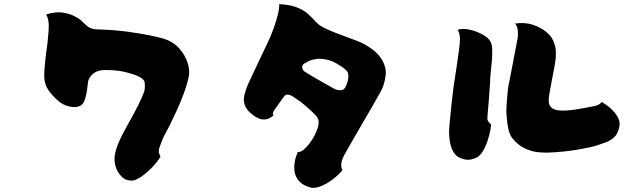

<svg xmlns="http://www.w3.org/2000/svg" viewBox="-20 -830 3040 921"><path d="M370 -731Q382 -719 399 -704.5Q416 -690 446 -689Q526 -687 592 -678Q658 -669 702.5 -659.5Q747 -650 760 -646Q811 -631 840.5 -597Q870 -563 881 -525.5Q892 -488 885 -460Q876 -420 860 -377.5Q844 -335 826.5 -297Q809 -259 795.5 -232Q782 -205 777 -196Q767 -180 758 -157.5Q749 -135 744 -120Q740 -106 743 -95.5Q746 -85 750 -79Q735 -53 708.5 -26Q682 1 657 18Q632 34 618 36Q604 38 583 31Q569 25 554.5 7Q540 -11 533 -37Q526 -63 532 -93Q538 -121 551.5 -152Q565 -183 590 -227Q607 -257 626 -292.5Q645 -328 658.5 -358Q672 -388 674 -401Q676 -420 674 -434Q672 -448 653 -459Q640 -467 618 -474Q596 -481 573.5 -486Q551 -491 534 -492Q510 -494 486 -494Q462 -494 447 -488Q432 -483 418 -468Q404 -453 402 -435Q401 -423 397.5 -398Q394 -373 386.5 -351Q379 -329 364 -322Q342 -312 311 -319.5Q280 -327 256 -349Q231 -371 212.5 -397.5Q194 -424 192 -462Q192 -487 195.5 -523.5Q199 -560 204 -594.5Q209 -629 210 -647Q213 -674 214 -703.5Q215 -733 202 -761Q247 -775 281.5 -769.5Q316 -764 339 -751.5Q362 -739 370 -731Z M1819 -531Q1834 -497 1830 -468.5Q1826 -440 1818 -416Q1816 -409 1801.5 -382.5Q1787 -356 1765.5 -319Q1744 -282 1720 -240.5Q1696 -199 1673 -159.5Q1650 -120 1634 -91Q1618 -63 1617 -42.5Q1616 -22 1623 -15Q1618 -7 1603 7.5Q1588 22 1567 37Q1546 52 1522.5 62Q1499 72 1477 71Q1469 70 1452.5 64Q1436 58 1420 44Q1404 30 1396 6Q1390 -14 1392 -40Q1394 -66 1408 -100Q1423 -100 1438 -113Q1453 -126 1467 -145Q1481 -164 1490.5 -183.5Q1500 -203 1504 -216Q1511 -242 1507.5 -254Q1504 -266 1493 -278Q1489 -283 1475 -296Q1461 -309 1446 -322Q1431 -335 1423 -341Q1410 -350 1392 -362.5Q1374 -375 1363 -376Q1351 -377 1346 -371.5Q1341 -366 1335 -357Q1333 -354 1325.5 -343.5Q1318 -333 1309.5 -321Q1301 -309 1296 -302Q1289 -292 1289 -286.5Q1289 -281 1292 -277Q1274 -260 1255.5 -257.5Q1237 -255 1221 -262Q1205 -269 1194 -278Q1183 -286 1174 -295Q1165 -304 1158 -317Q1145 -344 1152 -372.5Q1159 -401 1166 -417Q1169 -424 1178 -443.5Q1187 -463 1199.5 -489.5Q1212 -516 1224.5 -542.5Q1237 -569 1247 -590Q1257 -611 1261 -619Q1280 -658 1293.5 -696.5Q1307 -735 1314 -765.5Q1321 -796 1319 -810Q1367 -808 1398.5 -796.5Q1430 -785 1449.5 -769.5Q1469 -754 1482 -739Q1495 -724 1507 -714Q1523 -701 1556 -686.5Q1589 -672 1625.5 -659Q1662 -646 1690 -635Q1733 -619 1768.5 -591.5Q1804 -564 1819 -531ZM1621 -398Q1631 -401 1638 -414Q1645 -427 1648.5 -443.5Q1652 -460 1651 -470Q1650 -485 1639 -494.5Q1628 -504 1619 -510Q1610 -516 1596 -524.5Q1582 -533 1571 -537Q1544 -547 1518.5 -548Q1493 -549 1465 -539Q1458 -536 1442.5 -527Q1427 -518 1430 -504Q1432 -493 1440 -487.5Q1448 -482 1458 -476Q1463 -473 1479 -463.5Q1495 -454 1516 -442Q1537 -430 1555 -420Q1573 -410 1582 -405Q1596 -398 1605.5 -397.5Q1615 -397 1621 -398Z M2867 -341Q2873 -337 2888.5 -326.5Q2904 -316 2920 -299.5Q2936 -283 2946 -262.5Q2956 -242 2950 -218Q2943 -187 2925.5 -171Q2908 -155 2886.5 -147.5Q2865 -140 2845 -133Q2815 -123 2750 -112Q2685 -101 2609 -98Q2591 -97 2560.5 -100Q2530 -103 2497 -118.5Q2464 -134 2436 -169Q2425 -184 2419 -210Q2413 -236 2411.5 -260Q2410 -284 2409 -292Q2409 -298 2409.5 -316Q2410 -334 2412 -356Q2414 -378 2416 -397Q2418 -416 2420 -424Q2422 -431 2426 -453.5Q2430 -476 2436 -505.5Q2442 -535 2447.5 -565Q2453 -595 2457.5 -617.5Q2462 -640 2463 -647Q2466 -664 2463.5 -685.5Q2461 -707 2450 -717Q2499 -724 2537 -711Q2575 -698 2600 -677Q2625 -656 2633 -636Q2646 -607 2646.5 -580.5Q2647 -554 2644 -536Q2643 -527 2639 -506Q2635 -485 2630 -460Q2625 -435 2621.5 -414Q2618 -393 2616 -384Q2612 -365 2612 -346.5Q2612 -328 2624 -315Q2637 -302 2667 -300Q2697 -298 2739.5 -304.5Q2782 -311 2830 -321Q2841 -323 2850.5 -327.5Q2860 -332 2867 -341ZM2175 -687Q2200 -695 2233.5 -687.5Q2267 -680 2295.5 -664Q2324 -648 2333 -630Q2340 -617 2341 -592Q2342 -567 2339.5 -538.5Q2337 -510 2334 -483Q2331 -456 2331 -438Q2330 -420 2328 -393.5Q2326 -367 2324 -340Q2322 -313 2320 -293Q2318 -273 2318 -268Q2317 -254 2323 -246Q2329 -238 2336 -233Q2334 -209 2326 -178.5Q2318 -148 2305 -120.5Q2292 -93 2273 -78Q2263 -71 2241 -65.5Q2219 -60 2193 -70Q2170 -78 2158 -96.5Q2146 -115 2141 -136.5Q2136 -158 2135 -175.5Q2134 -193 2134 -200Q2134 -208 2136 -230.5Q2138 -253 2141 -282Q2144 -311 2147 -340Q2150 -369 2153 -391.5Q2156 -414 2157 -423Q2159 -435 2163.5 -464Q2168 -493 2173 -527.5Q2178 -562 2182 -592.5Q2186 -623 2186 -636Q2187 -649 2184.5 -663Q2182 -677 2175 -687Z"/></svg>

Font: Potta One
Style: Regular
Weight: 400
Designer: 108,108go
Foundry: Font Zone 108
Version: Version 1.000